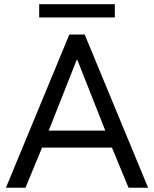

<svg xmlns="http://www.w3.org/2000/svg" viewBox="-20 -882 724 902"><path d="M305.7 -719.7H377.9L675.8 0H584L505.9 -188.5H177.7L99.6 0H7.8ZM164.1 -862.3H519.5V-799.8H164.1ZM474.6 -268.6 343.8 -599.6H339.8L209 -268.6Z"/></svg>

Font: Reddit Sans Fudge
Style: Regular
Weight: 400
Designer: Stephen Hutchings
Foundry: Reddit
Version: Version 1.011